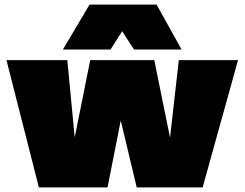

<svg xmlns="http://www.w3.org/2000/svg" viewBox="-20 -810 1057 830"><path d="M148 0 8 -550H271L303 -216L370 -550H647L715 -215L753 -550H1009L856 0H571L502 -289L445 0ZM252 -596 367 -790H657L765 -596H559L508 -675L458 -596Z"/></svg>

Font: Georama Expanded Black
Style: Regular
Weight: 900
Width: 7
Designer: Jean-Baptiste Levee
Foundry: Production Type
Version: Version 1.000